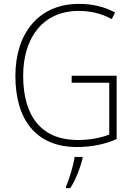

<svg xmlns="http://www.w3.org/2000/svg" viewBox="-20 -745 690 986"><path d="M348 -356V-320H541V-54C497 -37 442 -26 379 -26C198 -26 99 -142 99 -356C99 -552 201 -689 384 -689C440 -689 497 -678 554 -647L571 -681C513 -712 452 -725 385 -725C176 -725 59 -571 59 -355C59 -131 165 10 375 10C446 10 518 -3 579 -31V-356ZM404 69V61H363C358 103 334 180 319 213V221H341C370 176 392 117 404 69Z"/></svg>

Font: Noto Sans Myanmar SemiCondensed ExtraLight
Style: Regular
Weight: 200
Width: 4
Designer: Monotype Design Team
Foundry: Monotype Imaging Inc.
Version: Version 2.107